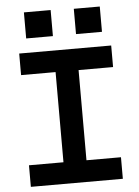

<svg xmlns="http://www.w3.org/2000/svg" viewBox="-60 -952 720 998"><g transform="rotate(-5 300.0 -453.0)"><path d="M60 -695.5V-583H240V-112.5H60V0H540V-112.5H360V-583H540V-695.5ZM363 -770.5V-902.5H498.5V-770.5ZM103 -770.5V-906.5H242.5V-770.5Z"/></g></svg>

Font: Kode Mono
Style: Regular
Weight: 400
Monospace: yes
Designer: Isa Ozler
Foundry: Kadena LLC
Version: Version 1.000;gftools[0.9.28]